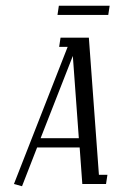

<svg xmlns="http://www.w3.org/2000/svg" viewBox="-20 -644 420 672"><path d="M28.8 0 216.8 -480H187L191.9 -512.2H291L326.2 -32.2H356L351.1 0H268.1L258.8 -127.9H109.9L57.1 7.8ZM122.1 -160.2H255.9L234.9 -448.2ZM181.2 -591.8 186 -624H363.8L358.9 -591.8Z"/></svg>

Font: Gawaa
Style: Italic
Weight: 400
Designer: T. Christopher White
Version: Version 1.0